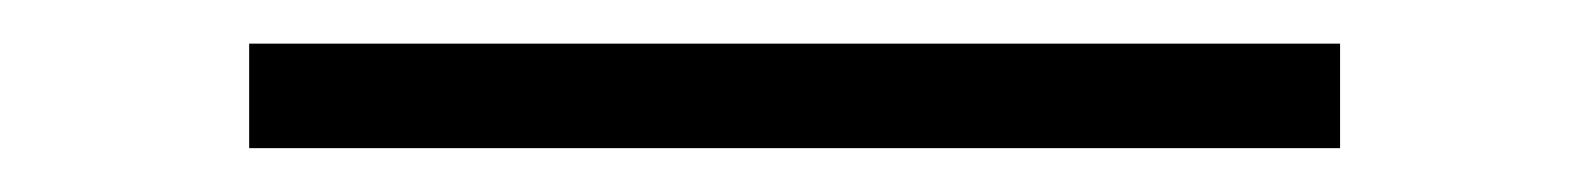

<svg xmlns="http://www.w3.org/2000/svg" viewBox="-20 -20 727 88"><path d="M94.2 0H594.2V47.9H94.2Z"/></svg>

Font: Oakes Grotesk
Style: Light
Weight: 300
Designer: Samuel Oakes
Foundry: Samuel Oakes
Version: Version 1.0 | wf-rip DC20170320